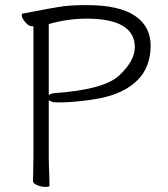

<svg xmlns="http://www.w3.org/2000/svg" viewBox="-20 -726 658 752"><path d="M65 -667Q65 -673 70 -673Q194 -697 229 -701.5Q264 -706 320 -706Q446 -706 508 -664.5Q570 -623 570 -547Q570 -463 518 -411.5Q466 -360 371 -341Q341 -335 296 -330Q251 -325 215 -325Q194 -325 187 -326Q182 -328 171 -333V-115Q171 -83 173 -39L174 1Q174 6 158 6Q141 6 125 -1Q109 -8 109 -17Q109 -34 110 -47L111 -116V-623H105Q93 -623 79 -639Q65 -655 65 -667ZM189 -361Q387 -374 447.5 -431Q508 -488 508 -541Q508 -653 318 -653Q247 -653 171 -632V-354Q185 -361 189 -361Z"/></svg>

Font: JyunsaiKaai Light
Style: Regular
Weight: 300
Designer: Fontworks Inc.
Version: Version 0.030;April 7, 2024;FontCreator 14.0.0.2901 64-bit